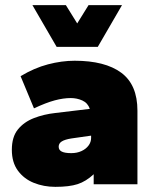

<svg xmlns="http://www.w3.org/2000/svg" viewBox="-20 -716 600 746"><path d="M195 10Q150 10 111.5 -5.5Q73 -21 49.5 -53Q26 -85 26 -134Q26 -184 49.5 -213Q73 -242 111.5 -257Q150 -272 195 -277L329 -293Q321 -316 300 -325.5Q279 -335 255 -335Q226 -335 192.5 -326Q159 -317 112 -295L60 -420Q113 -452 166.5 -466Q220 -480 270 -480Q388 -480 451 -433.5Q514 -387 514 -286V0H344V-39Q314 -11 281.5 -0.5Q249 10 195 10ZM257 -121Q279 -121 296.5 -129Q314 -137 324 -150.5Q334 -164 334 -180V-189L257 -178Q232 -174 220 -166.5Q208 -159 208 -146Q208 -133 220 -127Q232 -121 257 -121ZM200 -534 106 -696H236L280 -625L324 -696H454L360 -534Z"/></svg>

Font: Gantari Black
Style: Regular
Weight: 900
Version: Version 1.000